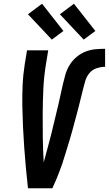

<svg xmlns="http://www.w3.org/2000/svg" viewBox="-20 -1003 580 1023"><path d="M129 0Q123 -54 118 -108.5Q113 -163 109 -218Q105 -273 102.5 -328Q100 -383 99 -438Q98 -493 100.5 -549Q103 -605 112 -662L124 -735H237L225 -662Q214 -595 211 -529.5Q208 -464 207.5 -398.5Q207 -333 208 -268Q209 -203 213 -138Q220 -164 227 -190Q234 -216 241 -242Q248 -268 254.5 -294Q261 -320 267 -346Q273 -372 279.5 -398Q286 -424 292 -450Q298 -476 303.5 -502Q309 -528 315 -554Q321 -580 328.5 -606Q336 -632 350.5 -656Q365 -680 387.5 -699Q410 -718 435.5 -728Q461 -738 487.5 -740.5Q514 -743 540 -743V-647Q518 -647 495 -639.5Q472 -632 456.5 -613.5Q441 -595 434.5 -572.5Q428 -550 422.5 -528Q417 -506 411.5 -483.5Q406 -461 400.5 -439Q395 -417 389 -395Q383 -373 377 -350.5Q371 -328 365 -306Q359 -284 352.5 -262Q346 -240 339 -218Q332 -196 325.5 -174Q319 -152 311.5 -130Q304 -108 295.5 -86Q287 -64 278 -42.5Q269 -21 259 0ZM426 -792 299 -927 374 -983 488 -838ZM256 -792 129 -927 204 -983 318 -838Z"/></svg>

Font: Iosevka Term Curly Oblique
Style: Bold
Weight: 700
Italic angle: -9°
Designer: Belleve Invis
Foundry: Belleve Invis
Version: Version 32.3.0